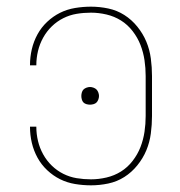

<svg xmlns="http://www.w3.org/2000/svg" viewBox="-20 -548 540 576"><path d="M253 8Q229 8 205 4Q181 0 160 -10.5Q139 -21 121.5 -37.5Q104 -54 92.5 -75Q81 -96 75.5 -119.5Q70 -143 70 -167V-168H89V-167Q89 -146 94 -125Q99 -104 109.5 -85Q120 -66 135.5 -51Q151 -36 170 -26.5Q189 -17 210 -13.5Q231 -10 253 -10Q276 -10 299.5 -15.5Q323 -21 343 -33.5Q363 -46 378 -65.5Q393 -85 401.5 -107Q410 -129 413.5 -152.5Q417 -176 417 -200V-320Q417 -344 413.5 -367.5Q410 -391 401.5 -413Q393 -435 378 -454.5Q363 -474 343 -486.5Q323 -499 299.5 -504.5Q276 -510 253 -510Q231 -510 210 -506.5Q189 -503 170 -493.5Q151 -484 135.5 -469Q120 -454 109.5 -435Q99 -416 94 -395Q89 -374 89 -353V-352H70V-353Q70 -377 75.5 -400.5Q81 -424 92.5 -445Q104 -466 121.5 -482.5Q139 -499 160 -509.5Q181 -520 205 -524Q229 -528 253 -528Q279 -528 305 -522.5Q331 -517 353 -503Q375 -489 392 -468Q409 -447 419 -423Q429 -399 432.5 -372.5Q436 -346 436 -320V-200Q436 -174 432.5 -147.5Q429 -121 419 -97Q409 -73 392 -52Q375 -31 353 -17Q331 -3 305 2.5Q279 8 253 8ZM250 -234Q245 -234 239.5 -235.5Q234 -237 230.5 -240.5Q227 -244 225.5 -249.5Q224 -255 224 -260Q224 -265 225.5 -270.5Q227 -276 230.5 -279.5Q234 -283 239.5 -285Q245 -287 250 -287Q255 -287 260.5 -285Q266 -283 269.5 -279.5Q273 -276 275 -270.5Q277 -265 277 -260Q277 -255 275 -249.5Q273 -244 269.5 -240.5Q266 -237 260.5 -235.5Q255 -234 250 -234Z"/></svg>

Font: Iosevka Curly Thin
Style: Regular
Weight: 100
Monospace: yes
Designer: Belleve Invis
Foundry: Belleve Invis
Version: Version 22.1.2; ttfautohint (v1.8.4)